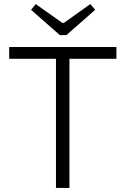

<svg xmlns="http://www.w3.org/2000/svg" viewBox="-20 -920 615 940"><path d="M320 -690V0H254V-690ZM550 -690V-632H25V-690ZM422 -900 446 -872 305 -748H273L132 -872L155 -900L285 -808H293Z"/></svg>

Font: Exo 2 Light
Style: Regular
Weight: 300
Designer: Natanael Gama
Foundry: Natanael Gama
Version: Version 2.010